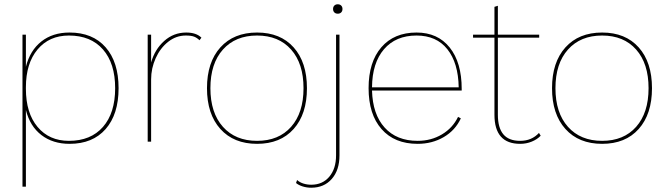

<svg xmlns="http://www.w3.org/2000/svg" viewBox="-20 -662 3117 897"><path d="M534 -250Q534 -128 473.5 -59Q413 10 305 10Q227 10 173.5 -31Q120 -72 101 -148V210H85V-500H101V-350Q120 -426 173 -468Q226 -510 305 -510Q413 -510 473.5 -441Q534 -372 534 -250ZM518 -250Q518 -366 461 -431Q404 -496 302 -496Q210 -496 155.5 -431Q101 -366 101 -254V-247Q101 -134 155.5 -69Q210 -4 302 -4Q404 -4 461 -69Q518 -134 518 -250Z M921 -486 912 -474Q901 -485 887.5 -490.5Q874 -496 848 -496Q803 -496 766 -467Q729 -438 707.5 -390.5Q686 -343 686 -291V0H670V-500H686V-370Q703 -431 747 -470.5Q791 -510 850 -510Q897 -510 921 -486Z M1414 -250Q1414 -129 1352 -59.5Q1290 10 1181 10Q1072 10 1009.5 -59.5Q947 -129 947 -250Q947 -371 1009.5 -440.5Q1072 -510 1181 -510Q1290 -510 1352 -440.5Q1414 -371 1414 -250ZM963 -250Q963 -135 1021.5 -69.5Q1080 -4 1181 -4Q1282 -4 1340 -69.5Q1398 -135 1398 -250Q1398 -365 1340 -430.5Q1282 -496 1181 -496Q1080 -496 1021.5 -430.5Q963 -365 963 -250Z M1580 -620Q1580 -610 1574 -604Q1568 -598 1558 -598Q1548 -598 1542 -604Q1536 -610 1536 -620Q1536 -630 1542 -636Q1548 -642 1558 -642Q1568 -642 1574 -636Q1580 -630 1580 -620ZM1566 64Q1566 133 1530 174Q1494 215 1434 215Q1413 215 1394 209Q1375 203 1363 193L1368 179Q1380 190 1397.5 195.5Q1415 201 1434 201Q1487 201 1518.5 163.5Q1550 126 1550 64V-500H1566Z M2137 -239H1718Q1721 -128 1777 -66Q1833 -4 1931 -4Q1994 -4 2044.5 -34Q2095 -64 2120 -116L2133 -109Q2107 -53 2053 -21.5Q1999 10 1931 10Q1823 10 1762.5 -59Q1702 -128 1702 -250Q1702 -372 1761.5 -441Q1821 -510 1926 -510Q2025 -510 2081 -440Q2137 -370 2137 -246ZM1718 -254H2123Q2121 -368 2070 -432Q2019 -496 1926 -496Q1829 -496 1774 -432Q1719 -368 1718 -254Z M2506 -28Q2490 -11 2464.5 -0.5Q2439 10 2410 10Q2290 10 2290 -126V-486H2190V-500H2290V-630L2306 -635V-500H2499V-486H2306V-126Q2306 -65 2331.5 -34.5Q2357 -4 2410 -4Q2464 -4 2498 -41Z M3026 -250Q3026 -129 2964 -59.5Q2902 10 2793 10Q2684 10 2621.5 -59.5Q2559 -129 2559 -250Q2559 -371 2621.5 -440.5Q2684 -510 2793 -510Q2902 -510 2964 -440.5Q3026 -371 3026 -250ZM2575 -250Q2575 -135 2633.5 -69.5Q2692 -4 2793 -4Q2894 -4 2952 -69.5Q3010 -135 3010 -250Q3010 -365 2952 -430.5Q2894 -496 2793 -496Q2692 -496 2633.5 -430.5Q2575 -365 2575 -250Z"/></svg>

Font: Work Sans Hairline
Style: Regular
Weight: 400
Designer: Wei Huang
Foundry: Wei Huang
Version: Version 1.032